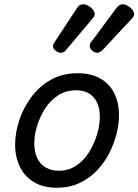

<svg xmlns="http://www.w3.org/2000/svg" viewBox="-20 -863 650 902"><path d="M247 19Q184 19 140 -7Q96 -33 73.5 -79.5Q51 -126 51 -184Q51 -238 70 -296.5Q89 -355 126 -405.5Q163 -456 217.5 -487.5Q272 -519 345 -519Q407 -519 450.5 -494.5Q494 -470 516.5 -425.5Q539 -381 539 -322Q539 -281 527.5 -234.5Q516 -188 493 -143Q470 -98 435 -61.5Q400 -25 353 -3Q306 19 247 19ZM256 -61Q303 -61 339 -85.5Q375 -110 399 -149Q423 -188 436 -231.5Q449 -275 449 -313Q449 -354 435.5 -382Q422 -410 397 -424.5Q372 -439 338 -439Q290 -439 253 -415Q216 -391 191.5 -352.5Q167 -314 154 -271Q141 -228 141 -190Q141 -149 155 -120Q169 -91 195 -76Q221 -61 256 -61ZM264 -615Q255 -615 242 -624.5Q229 -634 229 -645Q229 -652 232 -657.5Q235 -663 239 -669L341 -824Q349 -836 356 -839.5Q363 -843 372 -843Q382 -843 394 -836.5Q406 -830 415.5 -819Q425 -808 425 -796Q425 -789 421.5 -784.5Q418 -780 413 -774L292 -630Q286 -621 278 -618Q270 -615 264 -615ZM437 -615Q426 -615 414 -624.5Q402 -634 402 -645Q402 -652 403.5 -657.5Q405 -663 411 -669L526 -824Q535 -835 541.5 -839Q548 -843 557 -843Q567 -843 579 -836.5Q591 -830 600.5 -819Q610 -808 610 -796Q610 -789 606.5 -784Q603 -779 598 -774L464 -630Q456 -622 449 -618.5Q442 -615 437 -615Z"/></svg>

Font: Playwrite TZ
Style: Regular
Weight: 400
Designer: Veronika Burian, José Scaglione
Foundry: TypeTogether
Version: Version 1.002